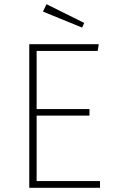

<svg xmlns="http://www.w3.org/2000/svg" viewBox="-20 -892 536 912"><path d="M444 -650H154V-374H405V-343H154V-32H455V0H119V-682H449ZM380 -783 370 -761 184 -837 201 -872Z"/></svg>

Font: FiraSans
Style: Regular
Weight: 200
Designer: Carrois Corporate & Edenspiekermann AG
Foundry: Carrois Corporate GbR & Edenspiekermann AG
Version: Version 3.106;PS 003.106;hotconv 1.0.70;makeotf.lib2.5.58329